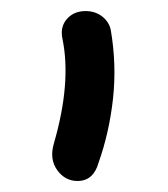

<svg xmlns="http://www.w3.org/2000/svg" viewBox="-20 -727 303 347"><path d="M120.1 -399.9Q97.7 -399.9 83.5 -419.4Q69.3 -439 77.1 -466.8Q109.4 -577.6 92.8 -657.2Q88.4 -678.2 100.8 -692.6Q113.3 -707 134.8 -707Q151.9 -707 164.6 -697.3Q177.2 -687.5 180.2 -672.9Q190.9 -610.4 184.3 -549.3Q177.7 -488.3 158.2 -433.1Q148.9 -399.9 120.1 -399.9Z"/></svg>

Font: Shantell Sans Bouncy
Style: Regular
Weight: 400
Designer: Stephen Nixon, Anya Danilova, Shantell Martin
Foundry: Arrow Type
Version: Version 1.006;[9816181b4]